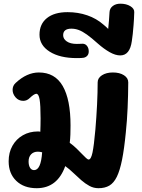

<svg xmlns="http://www.w3.org/2000/svg" viewBox="-20 -996 763 1030"><path d="M176.7 13.6Q108.2 13.6 67.3 -25.8Q26.4 -65.1 26.4 -130.8Q26.4 -178 46.8 -214.1Q67.2 -250.1 102.7 -270.4Q138.2 -290.8 183.8 -290.8Q187.8 -290.8 190.8 -290.4Q193.8 -290.1 196.3 -289.2Q197 -306.1 197.3 -324.4Q197.7 -342.8 197.7 -361Q197.7 -433 192.4 -462.9Q187.1 -492.9 175 -492.9Q163.3 -492.9 139.1 -469.7Q124.1 -455 104.9 -455Q79.8 -455 63.7 -473.6Q47.6 -492.2 47.6 -513.8Q47.6 -536.3 63.8 -551Q123.9 -607.2 188.6 -607.2Q274.6 -607.2 316.5 -534.6Q358.4 -461.9 358.4 -323Q358.4 -297.2 357.6 -274.2Q356.8 -251.1 354.1 -229.9Q374.3 -215.2 390.4 -199.6Q406.6 -183.9 419.4 -170.4Q432.3 -156.9 441.4 -148.6Q450.4 -140.2 455.6 -140.2Q468.1 -140.2 476.1 -177.1Q484 -213.9 491.7 -301.1Q497.4 -368.3 500.7 -434.8Q503.9 -501.3 503.9 -554Q503.9 -577.3 527 -592.3Q550.1 -607.2 585.7 -607.2Q622 -607.2 645.1 -592.3Q668.2 -577.3 668 -554Q667.6 -485.4 664.6 -416.7Q661.6 -347.9 655 -285.6Q646.4 -197.1 634.8 -139.1Q623.1 -81 606.8 -47.7Q590.4 -14.3 566.7 -0.4Q542.9 13.6 508.1 13.6Q482.2 13.6 459.8 1.4Q437.4 -10.8 416 -29.4Q394.6 -48 373.4 -68.5Q352.3 -89 330 -104.9Q287.6 13.6 176.7 13.6ZM162.7 -83.4Q181 -83.4 191.8 -106.7Q202.6 -129.9 206.1 -179Q193.9 -182.3 183 -182.3Q160.4 -182.3 146.9 -168.3Q133.4 -154.2 133.4 -130Q133.4 -108.7 141.2 -96.1Q149 -83.4 162.7 -83.4Z M392 -684.3Q301.3 -684.3 246.6 -718.8Q191.9 -753.3 191.9 -809.8Q191.9 -867 231.7 -898.9Q271.4 -930.8 342.4 -930.8Q398.8 -930.8 448.2 -913.8Q497.6 -896.8 535 -863.9Q543 -857.1 549.1 -851.8Q555.1 -846.4 560.4 -840.8Q563.1 -862 564.6 -885.8Q566.1 -909.7 567.6 -931.2Q568.8 -951.4 585 -963.8Q601.2 -976.2 625.8 -976.2Q657.6 -976.2 679.4 -962.8Q701.2 -949.4 700.2 -930.6Q699 -890.6 696.6 -862.4Q694.2 -834.3 692.2 -813.8Q690.2 -793.3 687.2 -775.6Q676.7 -698.7 625.1 -698.7Q599.1 -698.7 568.2 -716.2Q537.2 -733.7 504.9 -762.3Q470.8 -793 446.4 -810.4Q422 -827.8 402.6 -835Q383.1 -842.2 363 -842.2Q318.8 -842.2 318.8 -807Q318.8 -787.3 338.1 -773.9Q357.3 -760.4 392.2 -760.4Q405.6 -760.4 410.7 -760.9Q415.8 -761.4 423 -761.4Q437.7 -761.4 446.9 -749.6Q456.1 -737.8 456.1 -720.3Q456.1 -706.2 448.7 -697.6Q441.2 -688.9 429.1 -686.3Q425 -685.3 414.9 -684.8Q404.9 -684.3 392 -684.3Z"/></svg>

Font: Playpen Sans Thai
Style: Regular
Weight: 400
Designer: Sirin Gunkloy, Laura Meseguer, Veronika Burian, José Scaglione
Foundry: TypeTogether
Version: Version 2.000